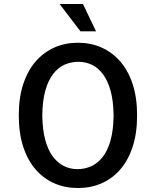

<svg xmlns="http://www.w3.org/2000/svg" viewBox="-20 -948 790 973"><path d="M674.8 -363.3Q674.8 -272.5 651.9 -203.1Q628.9 -133.8 588.4 -87.9Q547.9 -42 493.7 -18.6Q439.5 4.9 375 4.9Q310.5 4.9 256.3 -18.6Q202.1 -42 161.6 -87.9Q121.1 -133.8 98.1 -203.1Q75.2 -272.5 75.2 -363.3Q75.2 -454.1 98.1 -522.9Q121.1 -591.8 161.6 -637.7Q202.1 -683.6 256.3 -707.5Q310.5 -731.4 375 -731.4Q439.5 -731.4 493.7 -707.5Q547.9 -683.6 588.4 -637.7Q628.9 -591.8 651.9 -522.9Q674.8 -454.1 674.8 -363.3ZM372.1 -90.8Q408.2 -90.8 440.9 -105Q473.6 -119.1 499.5 -151.4Q525.4 -183.6 540 -235.8Q554.7 -288.1 555.7 -363.3Q554.7 -436.5 540.5 -487.8Q526.4 -539.1 501.5 -572.3Q476.6 -605.5 444.8 -620.1Q413.1 -634.8 377.9 -634.8Q341.8 -634.8 309.1 -621.1Q276.4 -607.4 250.5 -574.7Q224.6 -542 210 -490.2Q195.3 -438.5 194.3 -363.3Q195.3 -290 209.5 -238.3Q223.6 -186.5 248.5 -153.8Q273.4 -121.1 305.2 -106Q336.9 -90.8 372.1 -90.8ZM282.2 -927.7H400.4L466.8 -789.1H387.7Z"/></svg>

Font: Allerta
Style: Medium
Weight: 500
Designer: Matt McInerney
Foundry: Matt McInerney
Version: Version 1.0